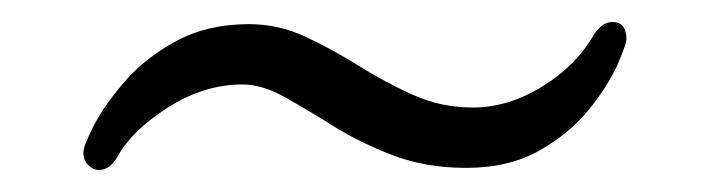

<svg xmlns="http://www.w3.org/2000/svg" viewBox="-20 -336 640 175"><path d="M551 -300Q551 -296 543 -277.5Q535 -259 517.5 -237Q500 -215 472 -199Q444 -183 405 -183Q368 -183 338 -194.5Q308 -206 284 -221Q260 -236 239.5 -247.5Q219 -259 201 -259Q166 -259 133 -238Q100 -217 87 -193Q80 -181 70 -181Q65 -181 60.5 -185.5Q56 -190 56 -197Q56 -203 65.5 -221.5Q75 -240 93.5 -261.5Q112 -283 140.5 -298.5Q169 -314 207 -314Q234 -314 258.5 -302.5Q283 -291 307 -276Q331 -261 356.5 -249.5Q382 -238 411 -238Q443 -238 474 -257Q505 -276 521 -304Q529 -316 538 -316Q551 -316 551 -300Z"/></svg>

Font: Moon Stars Kai T Light
Style: Regular
Weight: 300
Designer: GuiWonder
Version: Version 1.101